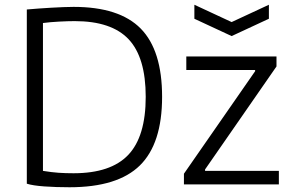

<svg xmlns="http://www.w3.org/2000/svg" viewBox="-20 -778 1232 809"><path d="M799 -758 956 -685 1113 -758V-699L956 -626L799 -699ZM755 -46 1055 -478V-483H765V-540H1145V-498L844 -64V-58H1155V-1H755ZM273 11Q216 11 167 7.5Q118 4 93 -4V-738Q115 -740 142 -742Q169 -744 195.5 -745.5Q222 -747 247 -748Q272 -749 290 -749Q483 -749 573 -657.5Q663 -566 663 -370Q663 -173 569.5 -81Q476 11 273 11ZM290 -48Q447 -48 520.5 -125.5Q594 -203 594 -370Q594 -536 522 -612.5Q450 -689 295 -689Q267 -689 229 -687Q191 -685 161 -681V-58Q180 -55 196 -53Q212 -51 227 -50Q242 -49 257.5 -48.5Q273 -48 290 -48Z"/></svg>

Font: Encode Sans Normal
Style: Light
Weight: 300
Designer: Pablo Impallari, Andres Torresi
Foundry: Pablo Impallari, Andres Torresi
Version: Version 1.000; ttfautohint (v1.00) -l 8 -r 50 -G 200 -x 14 -